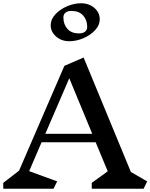

<svg xmlns="http://www.w3.org/2000/svg" viewBox="-23 -1158 923 1178"><path d="M858 0H540V-36L638 -107L564 -285H232L156 -108L328 -45L305 0H-3V-36L94 -111L372 -754L490 -805L780 -103L880 -45ZM402 -678 255 -337H543ZM589 -1039Q589 -1004 560.5 -973Q532 -942 488.5 -923.5Q445 -905 403 -905Q354 -905 321 -934Q288 -963 288 -1004Q288 -1039 316.5 -1070Q345 -1101 388.5 -1119.5Q432 -1138 474 -1138Q523 -1138 556 -1109.5Q589 -1081 589 -1039ZM366 -1051Q366 -1008 391 -980.5Q416 -953 461 -953Q485 -953 498.5 -963.5Q512 -974 512 -993Q512 -1035 487 -1063Q462 -1091 416 -1091Q392 -1091 379 -1080.5Q366 -1070 366 -1051Z"/></svg>

Font: Inknut Antiqua Medium
Style: Regular
Weight: 500
Designer: Claus Eggers Sørensen
Foundry: Claus Eggers Sørensen
Version: Version 1.003; ttfautohint (v1.8.2) -l 8 -r 50 -G 200 -x 14 